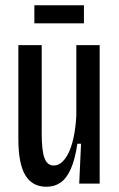

<svg xmlns="http://www.w3.org/2000/svg" viewBox="-20 -700 454 732"><path d="M157 12Q103 12 76.5 -32Q50 -76 50 -170V-528H139V-191Q139 -126 149.5 -97.5Q160 -69 185 -69Q203 -69 218.5 -84Q234 -99 245 -125Q256 -151 262.5 -185.5Q269 -220 271 -260V-528H360V-220V0H282L289 -152H275Q266 -92 250 -56Q234 -20 211 -4Q188 12 157 12ZM111 -611V-680H300V-611Z"/></svg>

Font: Bricolage Grotesque 36pt Condensed
Style: Regular
Weight: 400
Width: 3
Designer: Mathieu Triay
Foundry: Atelier Triay
Version: Version 1.001;gftools[0.9.33.dev8+g029e19f]